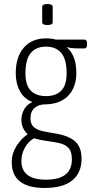

<svg xmlns="http://www.w3.org/2000/svg" viewBox="-20 -719 470 951"><path d="M201 212Q38 212 38 83Q38 42 61.5 4.5Q85 -33 116 -53V-55Q103 -67 94.5 -85Q86 -103 86 -125Q86 -153 99.5 -177Q113 -201 140 -214Q100 -229 79 -267Q58 -305 58 -357Q58 -436 97.5 -482.5Q137 -529 209 -529Q234 -529 256 -523H397Q411 -523 411 -505V-496Q411 -479 397 -479Q374 -479 352.5 -479.5Q331 -480 313 -485L312 -483Q328 -472 343 -440.5Q358 -409 358 -357Q358 -287 318 -245Q278 -203 203 -202Q172 -202 151.5 -184.5Q131 -167 131 -133Q131 -104 147 -90Q163 -76 189 -70Q215 -64 247 -59Q316 -49 350 -20.5Q384 8 384 67Q384 137 338 174.5Q292 212 201 212ZM208 -243Q257 -243 283.5 -270Q310 -297 310 -356Q310 -425 283.5 -456.5Q257 -488 208 -488Q159 -488 132.5 -456.5Q106 -425 106 -356Q106 -297 132.5 -270Q159 -243 208 -243ZM208 171Q336 171 336 70Q336 32 320 14.5Q304 -3 276.5 -9.5Q249 -16 216 -20Q183 -24 148 -34Q121 -19 103.5 12Q86 43 86 78Q86 171 208 171ZM215 -595Q189 -595 189 -609V-685Q189 -699 215 -699Q241 -699 241 -685V-609Q241 -595 215 -595Z"/></svg>

Font: Asap Condensed ExtraLight
Style: Regular
Weight: 200
Width: 3
Designer: Pablo Cosgaya
Foundry: Omnibus-Type
Version: Version 3.001; ttfautohint (v1.8.4.7-5d5b)